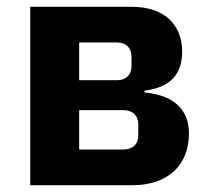

<svg xmlns="http://www.w3.org/2000/svg" viewBox="-20 -545 616 565"><path d="M69 0H370C474 0 536 -59 536 -152C536 -223 491 -265 405 -273V-278C481 -288 516 -326 516 -393C516 -472 464 -525 368 -525H69ZM213 -105V-221H343C370 -221 387 -205 387 -178V-147C387 -120 370 -105 343 -105ZM213 -309V-420H325C351 -420 367 -404 367 -378V-351C367 -325 351 -309 325 -309Z"/></svg>

Font: LVC Sans
Style: Bold
Weight: 700
Designer: Mike Abbink, Paul van der Laan, Pieter van Rosmalen
Foundry: Bold Monday
Version: Version 3.0